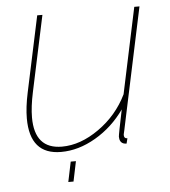

<svg xmlns="http://www.w3.org/2000/svg" viewBox="-49 -563 649 735"><g transform="rotate(-5 275.5 -196.0)"><path d="M47 -129Q47 -172 59 -228L121 -519H141L79 -228Q67 -172 67 -131Q67 -10 172 -10Q243 -10 314.5 -60.5Q386 -111 424 -189L494 -519H514L418 -67Q417 -61 415 -52.5Q413 -44 412 -39.5Q411 -35 411 -34Q411 -20 424 -20L419 0Q413 0 407 -2Q392 -8 392 -29Q392 -36 412 -132Q366 -67 300 -28.5Q234 10 167 10Q47 10 47 -129ZM184 127 200 50H220L204 127Z"/></g></svg>

Font: Raleway-v4020 Thin
Style: Italic
Weight: 250
Italic angle: -12°
Designer: Matt McInerney, Pablo Impallari, Rodrigo Fuenzalida
Foundry: Matt McInerney, Pablo Impallari, Rodrigo Fuenzalida
Version: Version 4.020;PS 004.020;hotconv 1.0.88;makeotf.lib2.5.64775